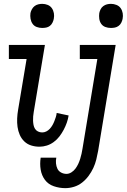

<svg xmlns="http://www.w3.org/2000/svg" viewBox="-20 -753 658 996"><path d="M555 -608Q540 -608 526.5 -613Q513 -618 505 -629.5Q497 -641 495 -655.5Q493 -670 495 -685Q497 -695 502 -705Q507 -715 516 -721.5Q525 -728 535 -730.5Q545 -733 556 -733Q570 -733 584 -727.5Q598 -722 606 -710.5Q614 -699 616.5 -684.5Q619 -670 616 -655Q614 -645 609 -635Q604 -625 595 -618.5Q586 -612 576 -610Q566 -608 555 -608ZM199 -608Q184 -608 170.5 -613Q157 -618 149 -629.5Q141 -641 138.5 -655.5Q136 -670 138 -685Q140 -695 145.5 -705Q151 -715 159.5 -721.5Q168 -728 178.5 -730.5Q189 -733 199 -733Q214 -733 227.5 -727.5Q241 -722 249 -710.5Q257 -699 259.5 -684.5Q262 -670 259 -655Q257 -645 252 -635Q247 -625 238.5 -618.5Q230 -612 219.5 -610Q209 -608 199 -608ZM319 223Q288 223 259 213Q230 203 213 180Q196 157 191 127Q186 97 191 65H272Q269 80 270.5 95Q272 110 278 122.5Q284 135 297 142Q310 149 325 149Q338 149 350.5 141Q363 133 371.5 121.5Q380 110 386 97Q392 84 396 71Q400 58 403 44.5Q406 31 408 18L485 -447H394V-520H580L489 30Q485 52 479.5 74.5Q474 97 464 118.5Q454 140 439.5 159.5Q425 179 406 194Q387 209 364 216Q341 223 319 223ZM185 8Q162 8 141.5 1.5Q121 -5 106 -19.5Q91 -34 82.5 -53.5Q74 -73 71 -94.5Q68 -116 69 -138.5Q70 -161 74 -184L118 -447H26V-520H213L155 -172Q153 -160 152 -149Q151 -138 151.5 -126.5Q152 -115 154 -104.5Q156 -94 161.5 -85Q167 -76 177 -71Q187 -66 199 -66Q210 -66 220 -71Q230 -76 238 -84.5Q246 -93 252 -103.5Q258 -114 262 -124.5Q266 -135 269.5 -145.5Q273 -156 274 -167L336 -154Q333 -135 326.5 -116.5Q320 -98 310.5 -80Q301 -62 288.5 -45.5Q276 -29 259 -16.5Q242 -4 223 2Q204 8 185 8Z"/></svg>

Font: Iosevka HT Extended
Style: Italic
Weight: 400
Width: 7
Italic angle: -9°
Monospace: yes
Designer: Belleve Invis
Foundry: Belleve Invis
Version: Version 32.3.0; ttfautohint (v1.8.4)